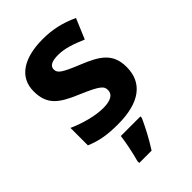

<svg xmlns="http://www.w3.org/2000/svg" viewBox="-230 -646 957 957"><g transform="rotate(-45 248.5 -167.5)"><path d="M459 -162C459 -259 400 -294 307 -332C211 -371 193 -384 193 -410C193 -434 215 -446 259 -446C308 -446 354 -429 408 -406L453 -513C388 -543 329 -556 261 -556C130 -556 45 -505 45 -404C45 -311 91 -275 194 -232C300 -187 312 -173 312 -146C312 -118 289 -99 231 -99C179 -99 105 -118 46 -145V-22C101 1 150 10 226 10C380 10 459 -51 459 -162ZM333 71V61H195C190 104 176 169 165 208V221H252C286 168 313 115 333 71Z"/></g></svg>

Font: Noto Sans Adlam
Style: Bold
Weight: 700
Designer: Mark Jamra, Neil Patel
Foundry: JamraPatel LLC
Version: Version 3.001